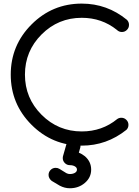

<svg xmlns="http://www.w3.org/2000/svg" viewBox="-20 -801 763 1056"><path d="M647.5 -153.3Q663.6 -153.3 675 -141.8Q686.5 -130.4 686.5 -114.3Q686.5 -98.1 675.3 -86.9Q566.4 0 429.7 0Q268.1 0 153.6 -114.5Q39.1 -229 39.1 -390.6Q39.1 -552.2 153.6 -666.7Q268.1 -781.2 429.7 -781.2Q569.3 -781.2 678.2 -691.9Q689.5 -680.2 689.5 -664.1Q689.5 -647.9 678 -636.5Q666.5 -625 650.4 -625Q634.3 -625 622.6 -636.7Q540 -703.1 429.7 -703.1Q300.3 -703.1 208.7 -611.6Q117.2 -520 117.2 -390.6Q117.2 -261.2 208.7 -169.7Q300.3 -78.1 429.7 -78.1Q541.5 -78.1 625 -146.5Q634.8 -153.3 647.5 -153.3ZM356.4 -27.8Q367.7 -39.1 383.8 -39.1Q399.9 -39.1 411.4 -27.6Q422.9 -16.1 422.9 0Q422.9 4.9 421.9 9.3L413.6 38.6Q431.6 45.9 447.3 58.6Q481.4 88.4 481.4 131.8Q481.4 175.3 447 204.8Q412.6 234.4 364.3 234.4Q335.4 234.4 308.6 220.2L264.2 193.8Q247.1 179.7 247.1 161.1Q247.1 145 258.5 133.5Q270 122.1 286.1 122.1Q297.9 122.1 307.1 127.9L345.2 151.4Q354.5 156.2 364.3 156.2Q380.4 156.2 391.8 149.7Q403.3 143.1 403.3 131.8Q403.3 120.6 391.8 114Q380.4 107.4 364.3 107.4Q348.1 107.4 336.7 95.9Q325.2 84.5 325.2 68.4Q325.2 61.5 327.1 55.7L346.2 -11.2Q349.1 -20.5 356.4 -27.8Z"/></svg>

Font: Comfortaa
Style: Regular
Weight: 400
Designer: Johan Aakerlund - aajohan
Foundry: Johan Aakerlund
Version: Version 2.004 2013